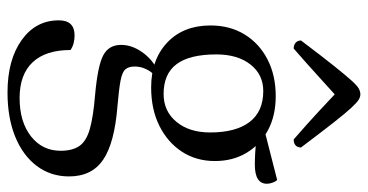

<svg xmlns="http://www.w3.org/2000/svg" viewBox="-260 -474 1003 524"><g transform="rotate(90 242.0 -211.5)"><path d="M232 270Q143 270 89 231.5Q35 193 35 130Q35 87 76 87Q87 87 97 89.5Q107 92 116 98Q116 166 149.5 201.5Q183 237 247 237Q312 237 351.5 206Q391 175 391 125Q391 93 378 74Q365 55 332 45.5Q299 36 239 31Q160 24 131 9Q102 -6 102 -40Q102 -69 121.5 -97Q141 -125 173 -141L188 -134Q175 -123 168 -108Q161 -93 161 -77Q161 -61 168.5 -52Q176 -43 199.5 -38.5Q223 -34 270 -30Q370 -22 415.5 9Q461 40 461 102Q461 152 432.5 190Q404 228 352.5 249Q301 270 232 270ZM218 -122Q142 -122 95.5 -166Q49 -210 49 -284Q49 -337 73.5 -377Q98 -417 141.5 -439.5Q185 -462 242 -462Q295 -462 334.5 -441Q374 -420 396.5 -382.5Q419 -345 419 -296Q419 -245 393.5 -206Q368 -167 323 -144.5Q278 -122 218 -122ZM236 -156Q283 -156 312 -191Q341 -226 341 -283Q341 -353 312.5 -390.5Q284 -428 228 -428Q183 -428 155.5 -393Q128 -358 128 -300Q128 -227 154.5 -191.5Q181 -156 236 -156ZM429 -405Q415 -405 396 -406Q377 -407 360 -409.5Q343 -412 333 -416L326 -429L471 -466Q476 -460 478.5 -452Q481 -444 481 -438Q481 -405 429 -405ZM237 -693Q244 -693 251.5 -688.5Q259 -684 273.5 -668.5Q288 -653 313.5 -620.5Q339 -588 382 -531Q382 -522 376.5 -516.5Q371 -511 360 -511Q313 -552 283.5 -579.5Q254 -607 237 -623Q219 -607 189 -579.5Q159 -552 112 -511Q102 -511 96 -516.5Q90 -522 90 -531Q133 -588 159 -620.5Q185 -653 199 -668.5Q213 -684 221 -688.5Q229 -693 237 -693Z"/></g></svg>

Font: Pitagon Serif
Style: Regular
Weight: 400
Designer: Travis Tran
Foundry: Pitagon
Version: Version 1.000;gftools[0.9.26]